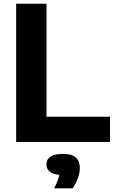

<svg xmlns="http://www.w3.org/2000/svg" viewBox="-20 -760 614 1028"><path d="M66.5 0V-740H229V-135H569V0ZM270 248.5Q292 206 297.5 176Q261 172.5 244.8 157.8Q228.5 143 228.5 120Q228.5 94 249.8 79Q271 64 317.5 64Q364.5 64 386 83.5Q407.5 103 407.5 138.5Q407.5 165 396.5 195.5Q385.5 226 368.5 248.5Z"/></svg>

Font: Encode Sans
Style: Bold
Weight: 700
Designer: Multiple Designers
Foundry: Impallari Type
Version: Version 3.002; ttfautohint (v1.8.3) -l 8 -r 50 -G 200 -x 14 